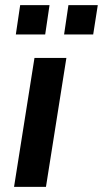

<svg xmlns="http://www.w3.org/2000/svg" viewBox="-20 -732 403 752"><path d="M35 0 115 -505H240L160 0ZM231 -597 248 -712H363L345 -597ZM42 -597 59 -712H174L157 -597Z"/></svg>

Font: Mulish ExtraLight
Style: Italic
Weight: 200
Italic angle: -9°
Designer: Vernon Adams
Foundry: Vernon Adams
Version: Version 3.603